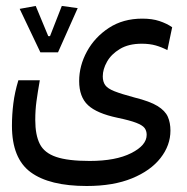

<svg xmlns="http://www.w3.org/2000/svg" viewBox="-20 -454 626 643"><path d="M270.5 168.9Q145.5 168.9 82.8 122.8Q20 76.7 20 -32.7Q20 -70.3 24.7 -107.7Q29.3 -145 41.5 -185.1H113.3Q106 -143.6 102.1 -114.5Q98.1 -85.4 98.1 -52.2Q98.1 -2 113.3 28.1Q128.4 58.1 168 71.5Q207.5 85 280.3 85Q367.7 85 419.4 58.8Q471.2 32.7 471.2 -2.4Q471.2 -16.1 464.1 -25.4Q457 -34.7 436.3 -42.7Q415.5 -50.8 373.5 -59.6Q304.2 -74.2 274.7 -101.8Q245.1 -129.4 245.1 -182.6Q245.1 -233.9 271.2 -281.7Q297.4 -329.6 344.7 -360.6Q392.1 -391.6 456.5 -391.6Q489.7 -391.6 513.9 -383.5Q538.1 -375.5 556.6 -362.8L540.5 -286.1Q522 -295.9 501.5 -301.8Q481 -307.6 454.6 -307.6Q410.6 -307.6 381.6 -290Q352.5 -272.5 338.4 -247.3Q324.2 -222.2 324.2 -198.2Q324.2 -180.2 332.5 -168.7Q340.8 -157.2 363.8 -148.2Q386.7 -139.2 430.7 -127.4Q481.9 -114.7 507.6 -98.9Q533.2 -83 542 -63Q550.8 -43 550.8 -16.6Q550.8 32.7 517.6 75.2Q484.4 117.7 421.9 143.3Q359.4 168.9 270.5 168.9ZM115.2 -278.8 45.9 -424.3 99.6 -434.1 141.6 -333H147.5L187 -434.1L240.2 -426.8L174.3 -278.8Z"/></svg>

Font: Cascadia Mono SemiLight
Style: Regular
Weight: 350
Monospace: yes
Designer: Aaron Bell
Foundry: Saja Typeworks
Version: Version 2404.023; ttfautohint (v1.8.4)